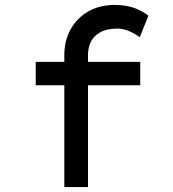

<svg xmlns="http://www.w3.org/2000/svg" viewBox="-20 -759 703 779"><path d="M241 0V-536Q241 -595 267 -641Q293 -687 339 -713Q385 -739 445 -739Q495 -739 530.5 -724.5Q566 -710 582 -695L547 -608Q530 -621 505.5 -632Q481 -643 457 -643Q413 -643 386.5 -628Q360 -613 348.5 -589Q337 -565 337 -536V0H289Q280 0 268 0Q256 0 241 0ZM125 -413V-508H549V-413Z"/></svg>

Font: Lexend Tera
Style: Regular
Weight: 400
Designer: Bonnie Shaver-Troup, Thomas Jockin
Foundry: Lexend
Version: Version 1.007